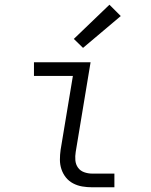

<svg xmlns="http://www.w3.org/2000/svg" viewBox="-20 -794 640 814"><path d="M371 0Q349 0 328.5 -3.5Q308 -7 290 -16.5Q272 -26 259.5 -41.5Q247 -57 240.5 -76.5Q234 -96 234 -117Q234 -138 237 -159L289 -472H124V-530H364L301 -150Q298 -132 299.5 -114.5Q301 -97 310.5 -83.5Q320 -70 336.5 -64Q353 -58 371 -58H465V0ZM332 -591 293 -629 444 -774 492 -726Z"/></svg>

Font: Iosevka Slab LtExObl
Style: Regular
Weight: 300
Width: 7
Italic angle: -9°
Monospace: yes
Designer: Belleve Invis
Foundry: Belleve Invis
Version: Version 11.1.0; ttfautohint (v1.8.3)